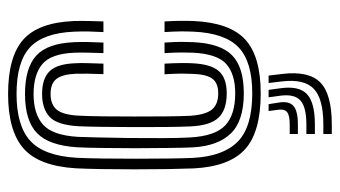

<svg xmlns="http://www.w3.org/2000/svg" viewBox="-201 -448 832 470"><g transform="rotate(-90 215.0 -213.0)"><path d="M221.5 9.2Q127.2 9.2 84.9 -28.9Q42.5 -67 37.8 -154.2Q36.8 -178 36.1 -216.9Q35.5 -255.8 35.5 -299.2Q35.5 -342.8 36.1 -381.5Q36.8 -420.2 38 -443.2Q43.5 -534 86.8 -571.6Q130 -609.2 219.8 -609.2Q311.2 -609.2 353 -572.1Q394.8 -535 398.5 -448.5Q399 -432.2 398.6 -412.1Q398.2 -392 397.5 -375.8H371.5Q372.5 -392.5 372.9 -411.4Q373.2 -430.2 372.5 -447.5Q369.2 -523 333.9 -555.8Q298.5 -588.5 219.8 -588.5Q142.2 -588.5 105.4 -555Q68.5 -521.5 63.8 -441.8Q62.5 -417.5 62 -378.2Q61.5 -339 61.5 -295.8Q61.5 -252.5 62 -215.1Q62.5 -177.8 63.5 -157Q67.2 -82.8 103.2 -47.1Q139.2 -11.5 221.5 -11.5Q299 -11.5 334 -44.9Q369 -78.2 372.5 -155.5Q373.2 -172 373.1 -187.2Q373 -202.5 371.5 -226.2H397.5Q398.8 -204.8 399 -189Q399.2 -173.2 398.5 -154.5Q394.5 -66.8 353.4 -28.8Q312.2 9.2 221.5 9.2ZM221.5 -32.2Q154.2 -32.2 123.4 -63.9Q92.5 -95.5 89.2 -157.8Q88.2 -179.2 87.8 -217Q87.2 -254.8 87.2 -297.6Q87.2 -340.5 87.8 -378.9Q88.2 -417.2 89.5 -440.2Q93.8 -509 124.1 -538.4Q154.5 -567.8 219.8 -567.8Q283.2 -567.8 313.6 -540.5Q344 -513.2 346.8 -446.8Q347.5 -431.2 347.1 -412.9Q346.8 -394.5 345.8 -375.8H320Q320.8 -395.5 321.1 -413.5Q321.5 -431.5 321 -446.2Q318.8 -503.5 293.4 -525.1Q268 -546.8 219.8 -546.8Q171 -546.8 144.9 -523.6Q118.8 -500.5 115 -438.5Q114.5 -425 113.6 -391.2Q112.8 -357.5 112.2 -315.1Q111.8 -272.8 111.9 -232Q112 -191.2 113.5 -164Q117 -102 143.1 -77.6Q169.2 -53.2 221.5 -53.2Q269.2 -53.2 293.8 -75.6Q318.2 -98 321 -156.8Q321.5 -171 321.5 -185.5Q321.5 -200 320 -226.2H345.8Q347.5 -198.8 347.5 -185Q347.5 -171.2 346.8 -156.2Q343.8 -89.8 314.8 -61Q285.8 -32.2 221.5 -32.2ZM221.5 -74Q181.2 -74 161.9 -94.2Q142.5 -114.5 140.5 -164.5Q139.5 -187 139.1 -223.9Q138.8 -260.8 138.9 -302Q139 -343.2 139.5 -379.5Q140 -415.8 141 -437Q144 -489.2 164 -507.6Q184 -526 219.8 -526Q258.2 -526 276 -507.2Q293.8 -488.5 295.2 -443.8Q295.8 -434 295.5 -417.1Q295.2 -400.2 294.2 -375.8H268.5Q270.2 -419.5 269.5 -442.8Q268.2 -476 257 -490.6Q245.8 -505.2 219.8 -505.2Q194.2 -505.2 181.5 -490Q168.8 -474.8 166.8 -435.5Q165.8 -414 165.2 -377.4Q164.8 -340.8 164.8 -299.6Q164.8 -258.5 165.1 -222.1Q165.5 -185.8 166.5 -164.8Q168.8 -126.8 181.4 -110.8Q194 -94.8 221.5 -94.8Q247.2 -94.8 257.9 -109.9Q268.5 -125 269.2 -159.5Q269.8 -173.5 269.8 -185.5Q269.8 -197.5 268.2 -226.2H294.2Q295.5 -203 295.6 -186.6Q295.8 -170.2 295.2 -159.5Q293.2 -113.2 276.2 -93.6Q259.2 -74 221.5 -74ZM246.8 28.5H265L269 62Q276.8 127 248.1 155.1Q219.5 183.2 145.5 183.2H122V162.5H145.5Q208.2 162.5 232.6 139.1Q257 115.8 250.8 62ZM178.2 28.5H195L199 53.8Q203 78.5 190.6 89.4Q178.2 100.2 145.5 100.2H122V80.2H145.5Q167 80.2 175.1 74.1Q183.2 68 181.5 53.8ZM211.8 28.5H230L234 57.8Q240.2 102.8 219.8 122.2Q199.2 141.8 145.5 141.8H122V121H145.5Q187.8 121 204 106.4Q220.2 91.8 215.8 57.8Z"/></g></svg>

Font: Big Shoulders Inline Display ExtraBold
Style: Regular
Weight: 800
Designer: Patric King
Foundry: XO Type Co
Version: Version 1.000